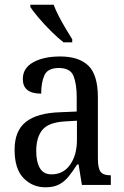

<svg xmlns="http://www.w3.org/2000/svg" viewBox="-20 -786 527 816"><path d="M173 10Q118 10 80 -29Q42 -68 42 -150Q42 -230 90 -268Q138 -306 236 -309L306 -312V-373Q306 -429 292.5 -463Q279 -497 230 -497Q183 -497 169 -466.5Q155 -436 155 -388Q77 -388 77 -450Q77 -497 121.5 -521.5Q166 -546 236 -546Q315 -546 355.5 -507Q396 -468 396 -372V-113Q396 -71 407.5 -56Q419 -41 448 -41H451V0H328L314 -87H308Q290 -59 272.5 -37Q255 -15 232 -2.5Q209 10 173 10ZM199 -45Q249 -45 278 -86Q307 -127 307 -191V-273L256 -270Q187 -266 160.5 -234.5Q134 -203 134 -144Q134 -98 149.5 -71.5Q165 -45 199 -45ZM250 -606Q227 -624 198 -652.5Q169 -681 144.5 -710Q120 -739 109 -756V-766H208Q216 -744 230 -717Q244 -690 259.5 -664Q275 -638 287 -619V-606Z"/></svg>

Font: Noto Serif Georgian Condensed
Style: Regular
Weight: 400
Width: 3
Designer: Monotype Design Team, Akaki Razmadze
Foundry: Google LLC
Version: Version 2.003; ttfautohint (v1.8.4.7-5d5b)